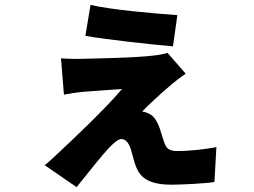

<svg xmlns="http://www.w3.org/2000/svg" viewBox="-20 -684 1040 787"><path d="M351 -664 330 -537C416 -522 604 -501 689 -494L707 -622C619 -628 433 -644 351 -664ZM741 -382 667 -467C657 -464 629 -458 615 -457C544 -447 358 -444 318 -443C288 -442 251 -443 230 -445L242 -296C260 -299 291 -305 325 -308C369 -312 445 -316 480 -319C416 -242 268 -102 217 -55C192 -31 180 -20 163 -7L294 83C355 6 400 -49 424 -75C443 -95 463 -114 477 -114C496 -114 508 -98 517 -70C523 -51 529 -21 539 3C557 44 589 73 684 73C723 73 826 68 859 62L867 -81C825 -73 764 -65 706 -65C680 -65 664 -72 656 -93C648 -113 642 -136 635 -157C628 -179 614 -203 601 -212C588 -221 574 -225 563 -227C575 -241 641 -303 682 -337C697 -350 722 -369 741 -382Z"/></svg>

Font: Noto Sans TC Black
Style: Regular
Weight: 900
Designer: Ryoko NISHIZUKA 西塚涼子 (kana, bopomofo & ideographs); Paul D. Hunt (Latin, Greek & Cyrillic); Sandoll Communications 산돌커뮤니
Foundry: Adobe
Version: Version 2.004;hotconv 1.0.118;makeotfexe 2.5.65603